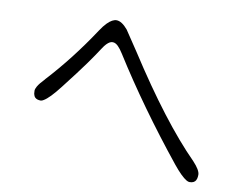

<svg xmlns="http://www.w3.org/2000/svg" viewBox="-75 -801 1150 892"><g transform="rotate(10 500.0 -355.0)"><path d="M432.6 -579.1Q443.8 -567.9 456.1 -548.3Q601.1 -318.4 791 -82.5Q831.1 -33.2 855.5 -19Q863.8 -14.2 869.6 -14.2Q875.5 -14.2 880.4 -15.1Q889.6 -17.1 895 -22.5Q904.8 -32.2 904.8 -54.7Q904.8 -76.2 870.6 -112.8Q714.4 -270 522.5 -567.4L459.5 -661.6Q430.7 -695.8 406.2 -695.8Q386.7 -695.8 363.3 -672.4Q348.6 -657.7 333 -633.8Q236.8 -487.8 126.5 -368.2V-367.7Q104 -344.7 94.2 -327.6Q87.4 -315.4 87.4 -307.4Q87.4 -299.3 88.4 -293Q90.8 -281.7 96.7 -275.9Q105.5 -267.1 124 -267.1Q128.9 -267.1 136.7 -272Q163.1 -287.1 209.5 -347.2Q274.9 -431.2 307.1 -476.3Q339.4 -521.5 360.4 -554.2Q370.1 -569.3 377.9 -577.1Q385.7 -585 392.3 -588.6Q398.9 -592.3 406.2 -592.3Q413.6 -592.3 420.2 -588.6Q426.8 -585 432.6 -579.1Z"/></g></svg>

Font: YuPearl-ExtraLight
Style: ExtraLight
Weight: 200
Designer: Max Yao
Foundry: Max-Everyday
Version: Version 1.011; ttfautohint (v1.8.3)